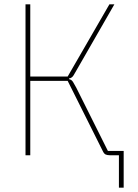

<svg xmlns="http://www.w3.org/2000/svg" viewBox="-20 -718 640 888"><path d="M530 0H488Q476 0 468.5 -3.5Q461 -7 455 -20L293 -344H120V0H98V-698H120V-364H293L486 -698H509L335 -395Q328 -383 320.5 -370Q313 -357 299 -355V-352Q311 -350 318 -338.5Q325 -327 333 -312L479 -20H552V150H530Z"/></svg>

Font: IBM Plex Mono Thin
Style: Regular
Weight: 100
Monospace: yes
Designer: Mike Abbink, Paul van der Laan, Pieter van Rosmalen
Foundry: Bold Monday
Version: Version 2.3